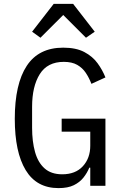

<svg xmlns="http://www.w3.org/2000/svg" viewBox="-20 -955 640 987"><path d="M444 -93H439Q428 -66 409 -42Q390 -18 359.5 -3Q329 12 281 12Q168 12 112 -80.5Q56 -173 56 -344Q56 -523 117.5 -616.5Q179 -710 305 -710Q371 -710 413.5 -687.5Q456 -665 481.5 -630Q507 -595 522 -557L450 -524Q438 -555 421 -580.5Q404 -606 377 -621.5Q350 -637 308 -637Q224 -637 184.5 -574Q145 -511 145 -406V-298Q145 -228 160 -174Q175 -120 209 -89.5Q243 -59 300 -59Q368 -59 406 -100.5Q444 -142 444 -206V-278H297V-345H522V0H444ZM356 -935 467 -792 422 -761 305 -878 188 -761 145 -792 256 -935Z"/></svg>

Font: Lilex
Style: Regular
Weight: 400
Monospace: yes
Designer: Mike Abbink, Paul van der Laan, Pieter van Rosmalen, Mikhael Khrustik
Foundry: Mikhael Khrustik
Version: Version 2.510